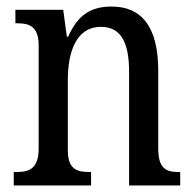

<svg xmlns="http://www.w3.org/2000/svg" viewBox="-20 -566 594 586"><path d="M22 0H258V-41H253C215 -41 187 -49 187 -108V-321C187 -405 211 -484 288 -484C352 -484 374 -432 374 -346V0H530V-41H526C488 -41 463 -50 463 -113V-349C463 -486 411 -546 321 -546C261 -546 219 -524 188 -454H184L173 -536H27V-495H32C69 -495 98 -486 98 -427V-113C98 -50 68 -41 30 -41H22Z"/></svg>

Font: Noto Serif Bengali Condensed
Style: Regular
Weight: 400
Width: 3
Designer: Juan Bruce, Universal Thirst, Indian Type Foundry and the Monotype Design Team.
Foundry: Monotype Imaging Inc.
Version: Version 2.003